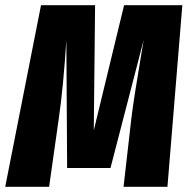

<svg xmlns="http://www.w3.org/2000/svg" viewBox="-38 -715 719 735"><path d="M603 0H435L465 -263Q474 -337 502 -502L512 -562L385 -72H219L216 -561Q204 -376 187 -261L150 0H-18L119 -695H326L321 -216L437 -695H660Z"/></svg>

Font: Fira Sans Extra Condensed ExtraBold
Style: Italic
Weight: 800
Width: 3
Italic angle: -8°
Designer: Carrois Corporate & Edenspiekermann AG
Foundry: Carrois Corporate GbR & Edenspiekermann AG
Version: Version 4.203